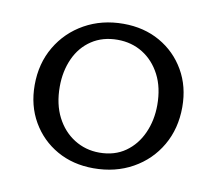

<svg xmlns="http://www.w3.org/2000/svg" viewBox="-57 -488 632 561"><g transform="rotate(10 259.5 -207.5)"><path d="M253 8Q192 8 144.5 -19Q97 -46 69.5 -93.5Q42 -141 42 -202Q42 -266 71.5 -316Q101 -366 152 -394.5Q203 -423 267 -423Q328 -423 375.5 -396Q423 -369 450.5 -321.5Q478 -274 478 -213Q478 -149 449 -99Q420 -49 369 -20.5Q318 8 253 8ZM262 -40Q307 -40 339 -62.5Q371 -85 388 -123Q405 -161 405 -206Q405 -258 385.5 -295.5Q366 -333 333 -353.5Q300 -374 258 -374Q214 -374 181.5 -352.5Q149 -331 132 -293.5Q115 -256 115 -210Q115 -158 134.5 -120Q154 -82 187.5 -61Q221 -40 262 -40Z"/></g></svg>

Font: Ysabeau Office
Style: Regular
Weight: 400
Designer: Christian Thalmann (Catharsis Fonts)
Version: Version 2.001;gftools[0.9.30]; featfreeze: tnum,lnum,ss02